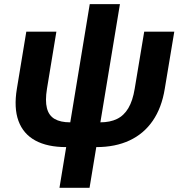

<svg xmlns="http://www.w3.org/2000/svg" viewBox="-20 -692 867 916"><path d="M295.9 9.8Q206.1 9.8 148.4 -21.7Q90.8 -53.2 68.1 -115.2Q45.4 -177.2 60.5 -268.6L105.5 -541H249L204.1 -268.6Q194.8 -211.4 203.9 -176Q212.9 -140.6 240.7 -124.5Q268.6 -108.4 314.5 -108.4H458.5Q504.9 -108.4 538.1 -124.5Q571.3 -140.6 592.3 -176Q613.3 -211.4 622.6 -268.6L668 -541H811.5L766.1 -268.6Q751.5 -177.7 708.7 -115.7Q666 -53.7 598.1 -22Q530.3 9.8 439.9 9.8ZM263.7 204.1 408.2 -672.4H552.2L407.2 204.1Z"/></svg>

Font: Inter 17pt
Style: Bold Italic
Weight: 700
Italic angle: -9.3988°
Version: Version 4.001;git-66647c0bb